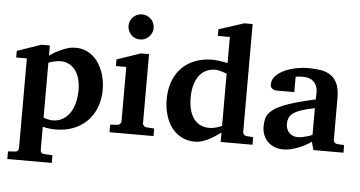

<svg xmlns="http://www.w3.org/2000/svg" viewBox="-59 -851 2218 1182"><g transform="rotate(5 1049.5 -260.5)"><path d="M423.8 -243.2Q423.8 -275.9 416.3 -306.2Q408.7 -336.4 393.3 -359.1Q377.9 -381.8 354.2 -395.5Q330.6 -409.2 297.9 -409.2Q284.7 -409.2 271.7 -406.7Q258.8 -404.3 248 -401.4Q235.4 -397.9 224.1 -394V-54.2Q233.9 -50.3 243.7 -47.9Q252 -45.4 261.2 -43.7Q270.5 -42 278.8 -42Q314.9 -42 342 -57.6Q369.1 -73.2 387.5 -100.3Q405.8 -127.4 414.8 -164.3Q423.8 -201.2 423.8 -243.2ZM571.8 -257.8Q571.8 -197.3 552.7 -147.5Q533.7 -97.7 498.5 -62.3Q463.4 -26.9 413.6 -7.3Q363.8 12.2 301.8 12.2Q286.6 12.2 272.9 10.7Q259.3 9.3 248 7.3Q235.4 5.4 224.1 2V146Q224.1 155.8 230.2 162.4Q236.3 168.9 246.1 168.9L298.8 171.9V219.2H23.9V171.9L67.9 168.9Q77.1 168.9 83.5 162.4Q89.8 155.8 89.8 146V-408.2H23.9V-449.2L171.9 -500H224.1V-437Q247.6 -454.6 274.4 -468.3Q297.4 -480 325.7 -490Q354 -500 384.8 -500Q415 -500 440.9 -490.2Q466.8 -480.5 487.5 -463.6Q508.3 -446.8 524.2 -423.6Q540 -400.4 550.5 -373.5Q561 -346.7 566.4 -317.1Q571.8 -287.6 571.8 -257.8Z M636.2 0V-46.9L682.1 -49.8Q690.9 -50.8 697.5 -57.4Q704.1 -64 704.1 -73.2V-409.2H640.1V-450.2L786.1 -500H836.9V-73.2Q836.9 -64 844 -57.4Q851.1 -50.8 859.9 -49.8L908.2 -46.9V0ZM851.1 -663.1Q851.1 -647 845 -632.8Q838.9 -618.7 828.1 -607.9Q817.4 -597.2 803.2 -591.1Q789.1 -585 772.9 -585Q756.8 -585 742.7 -591.1Q728.5 -597.2 718.3 -607.9Q708 -618.7 701.9 -632.8Q695.8 -647 695.8 -663.1Q695.8 -679.2 701.9 -693.4Q708 -707.5 718.3 -717.8Q728.5 -728 742.7 -734.1Q756.8 -740.2 772.9 -740.2Q789.1 -740.2 803.2 -734.1Q817.4 -728 828.1 -717.8Q838.9 -707.5 845 -693.4Q851.1 -679.2 851.1 -663.1Z M1323.2 -421.9Q1311.5 -426.8 1298.8 -430.7Q1288.1 -434.1 1275.6 -437Q1263.2 -439.9 1252 -439.9Q1217.3 -439.9 1191.4 -425.8Q1165.5 -411.6 1148.7 -386.7Q1131.8 -361.8 1123.5 -328.1Q1115.2 -294.4 1115.2 -255.9Q1115.2 -216.3 1123.3 -184.1Q1131.3 -151.9 1147.5 -128.7Q1163.6 -105.5 1188 -92.8Q1212.4 -80.1 1245.1 -80.1Q1258.8 -80.1 1272.7 -82.8Q1286.6 -85.4 1297.9 -89.4Q1311 -93.8 1323.2 -99.1ZM1323.2 0V-58.1Q1317.4 -55.2 1302.2 -43.7Q1287.1 -32.2 1265.6 -19.8Q1244.1 -7.3 1218.3 2.4Q1192.4 12.2 1165 12.2Q1119.1 12.2 1082.8 -6.3Q1046.4 -24.9 1021.2 -57.6Q996.1 -90.3 982.7 -135.3Q969.2 -180.2 969.2 -232.9Q969.2 -297.4 988.8 -347.2Q1008.3 -397 1043 -430.9Q1077.6 -464.8 1125.5 -482.4Q1173.3 -500 1230 -500Q1244.1 -500 1260.5 -498Q1276.9 -496.1 1291 -493.7Q1307.1 -491.2 1323.2 -487.8V-648.9H1249V-689.9L1404.8 -740.2H1456.1V-73.2Q1456.1 -64 1462.4 -57.4Q1468.8 -50.8 1478 -49.8L1520 -46.9V0Z M1896 0 1882.8 -49.8Q1856.9 -32.2 1828.6 -18.6Q1803.7 -6.8 1772.9 2.7Q1742.2 12.2 1709 12.2Q1681.6 12.2 1658 3.2Q1634.3 -5.9 1616.5 -22.7Q1598.6 -39.6 1588.4 -63.5Q1578.1 -87.4 1578.1 -117.2Q1578.1 -139.6 1581.8 -158.7Q1585.4 -177.7 1596.4 -194.1Q1607.4 -210.4 1627.9 -225.3Q1648.4 -240.2 1682.4 -254.4Q1716.3 -268.6 1765.6 -282.7Q1814.9 -296.9 1883.8 -312V-324.2Q1883.8 -331.5 1884.3 -337.4Q1884.3 -344.2 1884.8 -351.1Q1885.3 -365.2 1881.8 -381.6Q1878.4 -397.9 1868.2 -411.9Q1857.9 -425.8 1839.4 -434.8Q1820.8 -443.8 1791 -443.8Q1780.8 -443.8 1772.7 -443.4Q1764.6 -442.9 1759.3 -441.9Q1752.9 -440.9 1748 -439.9V-345.2H1645Q1632.3 -344.2 1622.6 -347.7Q1614.3 -350.6 1607.2 -357.9Q1600.1 -365.2 1600.1 -380.9Q1600.1 -408.7 1619.9 -430.7Q1639.6 -452.6 1671.6 -468Q1703.6 -483.4 1743.4 -491.7Q1783.2 -500 1822.8 -500Q1865.7 -500 1901.4 -493.7Q1937 -487.3 1962.6 -469Q1988.3 -450.7 2002.2 -417.5Q2016.1 -384.3 2016.1 -330.1V-73.2Q2016.1 -64 2022.5 -57.4Q2028.8 -50.8 2038.1 -49.8L2082 -46.9V0ZM1882.8 -257.8Q1834.5 -248 1803 -237.8Q1771.5 -227.5 1752.9 -214.4Q1734.4 -201.2 1727.1 -184.3Q1719.7 -167.5 1719.7 -145Q1719.7 -129.4 1724.9 -116Q1730 -102.5 1739.5 -92.5Q1749 -82.5 1762.2 -76.7Q1775.4 -70.8 1791 -70.8Q1807.1 -70.8 1823.5 -74.2Q1839.8 -77.6 1853 -81.5Q1868.7 -86.4 1882.8 -92.8Z"/></g></svg>

Font: Charis SIL CyrE
Style: Bold
Weight: 700
Foundry: SIL International
Version: Version 5.000